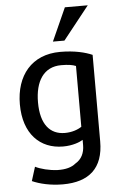

<svg xmlns="http://www.w3.org/2000/svg" viewBox="-64 -839 707 1095"><g transform="rotate(-5 289.0 -291.5)"><path d="M484 -14C484 138 402 211 251 211C180 211 119 196 76 177C80 165 97 109 101 97C131 112 180 125 228 127C274 128 308 119 332 99C367 79 385 44 385 -2V-32C368 -21 327 -4 271 -4C140 -4 46 -95 46 -265C46 -429 137 -543 301 -543C384 -543 445 -527 484 -510ZM384 -107V-455C365 -463 340 -467 300 -467C200 -467 150 -388 150 -267C150 -141 203 -80 288 -80C328 -80 362 -92 384 -107ZM331 -605H265L350 -794H481Z"/></g></svg>

Font: Repo Medium
Style: Regular
Weight: 500
Designer: Stefan Peev
Foundry: Context Ltd
Version: Version 1.502